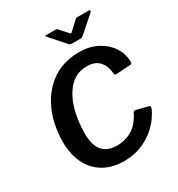

<svg xmlns="http://www.w3.org/2000/svg" viewBox="-220 -1097 1160 1250"><g transform="rotate(-30 359.5 -472.5)"><path d="M445 -752Q521 -752 579 -722Q637 -692 671 -642Q705 -592 706 -530Q707 -513 693 -513L583 -506Q571 -505 570 -527Q565 -580 534 -613.5Q503 -647 443 -647Q390 -647 351.5 -623.5Q313 -600 286 -560Q259 -520 243 -471.5Q227 -423 220 -372Q213 -321 213 -276Q213 -186 249 -143.5Q285 -101 358 -101Q423 -101 473 -132.5Q523 -164 558 -234Q563 -245 579 -241L668 -218Q678 -215 669 -192Q659 -170 640.5 -142.5Q622 -115 594.5 -88.5Q567 -62 530 -39.5Q493 -17 448 -3.5Q403 10 349 10Q258 10 193.5 -28.5Q129 -67 95.5 -136Q62 -205 62 -299Q62 -366 76.5 -432Q91 -498 121.5 -555.5Q152 -613 197.5 -657.5Q243 -702 305 -727Q367 -752 445 -752ZM536 -950Q542 -955 546.5 -955Q551 -955 558 -955H635Q644 -955 645.5 -950Q647 -945 639 -937L518 -831Q514 -827 509 -825Q504 -823 495 -823H434Q423 -823 417 -827.5Q411 -832 407 -838L314 -943Q309 -949 307.5 -952Q306 -955 314 -955H385Q393 -955 397.5 -952.5Q402 -950 405 -944L452 -892Q461 -881 465 -884.5Q469 -888 480 -898Z"/></g></svg>

Font: Libre Franklin Thin SemiBold
Style: Italic
Weight: 600
Italic angle: -8°
Version: Version 3.000